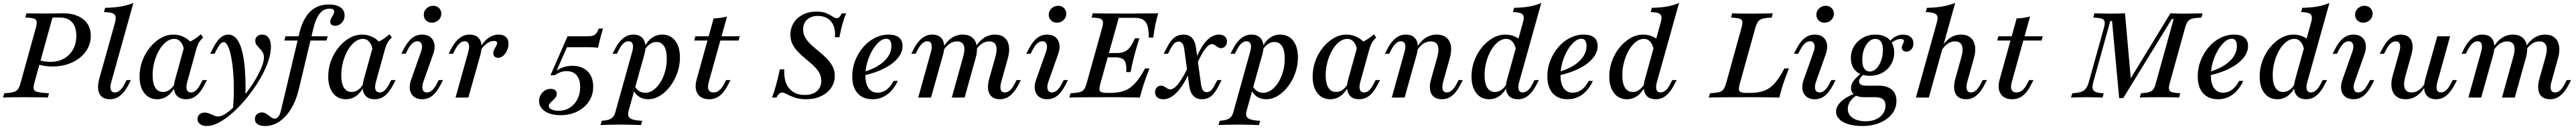

<svg xmlns="http://www.w3.org/2000/svg" viewBox="-34 -661 17509 874"><path d="M-13.7 0 -4.8 -29Q35.5 -31.5 56.5 -37.1Q77.4 -42.7 87.9 -56.9Q98.4 -71 105.6 -98.4L209.7 -472.6Q217.7 -501.6 215.3 -515.7Q212.9 -529.8 194.8 -535.5Q176.6 -541.1 137.9 -541.9L146 -571Q160.5 -570.2 178.6 -570.2Q196.8 -570.2 221 -569.8Q245.2 -569.4 275 -569.4Q304.8 -569.4 327.8 -569.8Q350.8 -570.2 366.9 -570.6Q383.1 -571 392.7 -571Q481.5 -571 532.3 -530.2Q583.1 -489.5 583.1 -417.7Q583.1 -358.9 548.8 -311.7Q514.5 -264.5 455.2 -237.5Q396 -210.5 321 -210.5Q292.7 -210.5 266.1 -214.9Q239.5 -219.4 219.4 -227.4L226.6 -256.5Q240.3 -250 262.1 -246Q283.9 -241.9 308.1 -241.9Q361.3 -241.9 400.8 -264.1Q440.3 -286.3 462.5 -326.2Q484.7 -366.1 484.7 -419.4Q484.7 -478.2 456 -510.1Q427.4 -541.9 375.8 -541.9H322.6L199.2 -98.4Q191.9 -71 195.6 -56.9Q199.2 -42.7 223 -37.5Q246.8 -32.3 299.2 -29L291.1 0Q264.5 -1.6 222.6 -2Q180.6 -2.4 126.6 -2.4Q82.3 -2.4 47.2 -2Q12.1 -1.6 -13.7 0Z M713.7 11.3Q678.2 11.3 658.1 -5.6Q637.9 -22.6 633.5 -53.2Q629 -83.9 639.5 -123.4L746.8 -504.8Q754.8 -533.1 751.6 -549.2Q748.4 -565.3 729.4 -571.8Q710.5 -578.2 672.6 -579L680.6 -608.1Q740.3 -608.9 787.1 -616.9Q833.9 -625 872.6 -641.1L722.6 -106.5Q712.9 -73.4 719 -54Q725 -34.7 746.8 -34.7Q764.5 -34.7 780.6 -48.4Q796.8 -62.1 811.3 -89.5L826.6 -118.5H855.6L837.9 -83.9Q822.6 -55.6 804.4 -34.3Q786.3 -12.9 764.1 -0.8Q741.9 11.3 713.7 11.3Z M1033.9 11.3Q979 11.3 946.8 -30.2Q914.5 -71.8 914.5 -142.7Q914.5 -198.4 933.5 -249.2Q952.4 -300 985.1 -339.9Q1017.7 -379.8 1058.9 -403.2Q1100 -426.6 1145.2 -426.6Q1183.9 -426.6 1217.7 -409.3Q1251.6 -391.9 1278.2 -358.9L1217.7 -316.9Q1212.1 -355.6 1194.4 -376.6Q1176.6 -397.6 1150 -397.6Q1121 -397.6 1094.8 -377Q1068.5 -356.5 1048 -321.4Q1027.4 -286.3 1015.3 -242.3Q1003.2 -198.4 1003.2 -150.8Q1003.2 -96 1021.4 -66.9Q1039.5 -37.9 1074.2 -37.9Q1098.4 -37.9 1119.4 -53.2Q1140.3 -68.5 1157.3 -99.2L1159.7 -80.6Q1137.9 -35.5 1106 -12.1Q1074.2 11.3 1033.9 11.3ZM1230.6 11.3Q1179 11.3 1158.9 -25Q1138.7 -61.3 1156.5 -123.4L1223.4 -364.5Q1253.2 -375 1280.6 -391.5Q1308.1 -408.1 1330.6 -429L1346.8 -406.5Q1333.9 -395.2 1325.8 -384.3Q1317.7 -373.4 1311.7 -360.1Q1305.6 -346.8 1300 -327.4L1238.7 -106.5Q1229 -72.6 1235.9 -53.6Q1242.7 -34.7 1264.5 -34.7Q1277.4 -34.7 1289.1 -41.9Q1300.8 -49.2 1310.1 -61.7Q1319.4 -74.2 1327.4 -89.5L1342.7 -118.5H1372.6L1351.6 -79Q1337.9 -53.2 1320.6 -32.7Q1303.2 -12.1 1281 -0.4Q1258.9 11.3 1230.6 11.3Z M1371 192.7Q1343.5 192.7 1325.8 179.8Q1308.1 166.9 1308.1 146Q1308.1 125.8 1321.8 113.7Q1335.5 101.6 1357.3 101.6Q1370.2 101.6 1381.9 105.6Q1393.5 109.7 1404.4 114.9Q1415.3 120.2 1426.2 124.2Q1437.1 128.2 1448.4 128.2Q1471.8 128.2 1503.2 106.9Q1534.7 85.5 1569.8 49.6Q1604.8 13.7 1638.7 -29.8Q1672.6 -73.4 1699.6 -118.5Q1726.6 -163.7 1743.1 -203.6Q1759.7 -243.5 1759.7 -271.8Q1759.7 -292.7 1750.8 -307.3Q1741.9 -321.8 1730.2 -333.5Q1718.5 -345.2 1709.7 -356.9Q1700.8 -368.5 1700.8 -384.7Q1700.8 -402.4 1713.3 -414.5Q1725.8 -426.6 1747.6 -426.6Q1775.8 -426.6 1791.5 -404.8Q1807.3 -383.1 1807.3 -344.4Q1807.3 -297.6 1786.7 -239.5Q1766.1 -181.5 1730.2 -121.4Q1694.4 -61.3 1649.2 -5.2Q1604 50.8 1555.2 95.6Q1506.5 140.3 1458.9 166.5Q1411.3 192.7 1371 192.7ZM1547.6 91.1Q1554.8 23.4 1555.2 -44Q1555.6 -111.3 1550.8 -171.4Q1546 -231.5 1536.7 -277.4Q1527.4 -323.4 1514.5 -349.6Q1501.6 -375.8 1486.3 -375.8Q1475.8 -375.8 1464.5 -364.1Q1453.2 -352.4 1438.7 -325.8L1424.2 -296.8H1394.4L1418.5 -343.5Q1441.1 -386.3 1465.3 -406.5Q1489.5 -426.6 1517.7 -426.6Q1559.7 -426.6 1586.3 -380.2Q1612.9 -333.9 1625.4 -239.1Q1637.9 -144.4 1633.9 0.8Q1621.8 15.3 1608.9 29.8Q1596 44.4 1581 59.7Q1566.1 75 1547.6 91.1Z M1767.7 192.7Q1734.7 192.7 1716.5 180.2Q1698.4 167.7 1698.4 146Q1698.4 125.8 1711.7 113.3Q1725 100.8 1745.2 100.8Q1759.7 100.8 1771.4 107.3Q1783.1 113.7 1793.1 121.8Q1803.2 129.8 1812.9 136.3Q1822.6 142.7 1833.1 142.7Q1847.6 142.7 1858.5 128.6Q1869.4 114.5 1876.6 83.1L2000 -434.7Q2023.4 -532.3 2073 -581.5Q2122.6 -630.6 2200.8 -630.6Q2251.6 -630.6 2279.8 -611.3Q2308.1 -591.9 2308.1 -556.5Q2308.1 -527.4 2289.1 -506.9Q2270.2 -486.3 2242.7 -486.3Q2228.2 -486.3 2219.4 -493.5Q2210.5 -500.8 2210.5 -512.9Q2210.5 -525.8 2217.3 -537.5Q2224.2 -549.2 2230.6 -560.5Q2237.1 -571.8 2237.1 -582.3Q2237.1 -602.4 2205.6 -602.4Q2165.3 -602.4 2138.3 -568.1Q2111.3 -533.9 2095.2 -466.1L1997.6 -59.7Q1979.8 16.9 1945.6 73.8Q1911.3 130.6 1866.1 161.7Q1821 192.7 1767.7 192.7ZM1898.4 -386.3 1906.5 -415.3H2192.7L2184.7 -386.3Z M2316.1 11.3Q2261.3 11.3 2229 -30.2Q2196.8 -71.8 2196.8 -142.7Q2196.8 -198.4 2215.7 -249.2Q2234.7 -300 2267.3 -339.9Q2300 -379.8 2341.1 -403.2Q2382.3 -426.6 2427.4 -426.6Q2466.1 -426.6 2500 -409.3Q2533.9 -391.9 2560.5 -358.9L2500 -316.9Q2494.4 -355.6 2476.6 -376.6Q2458.9 -397.6 2432.3 -397.6Q2403.2 -397.6 2377 -377Q2350.8 -356.5 2330.2 -321.4Q2309.7 -286.3 2297.6 -242.3Q2285.5 -198.4 2285.5 -150.8Q2285.5 -96 2303.6 -66.9Q2321.8 -37.9 2356.5 -37.9Q2380.6 -37.9 2401.6 -53.2Q2422.6 -68.5 2439.5 -99.2L2441.9 -80.6Q2420.2 -35.5 2388.3 -12.1Q2356.5 11.3 2316.1 11.3ZM2512.9 11.3Q2461.3 11.3 2441.1 -25Q2421 -61.3 2438.7 -123.4L2505.6 -364.5Q2535.5 -375 2562.9 -391.5Q2590.3 -408.1 2612.9 -429L2629 -406.5Q2616.1 -395.2 2608.1 -384.3Q2600 -373.4 2594 -360.1Q2587.9 -346.8 2582.3 -327.4L2521 -106.5Q2511.3 -72.6 2518.1 -53.6Q2525 -34.7 2546.8 -34.7Q2559.7 -34.7 2571.4 -41.9Q2583.1 -49.2 2592.3 -61.7Q2601.6 -74.2 2609.7 -89.5L2625 -118.5H2654.8L2633.9 -79Q2620.2 -53.2 2602.8 -32.7Q2585.5 -12.1 2563.3 -0.4Q2541.1 11.3 2512.9 11.3Z M2835.5 11.3Q2800 11.3 2778.2 -6.5Q2756.5 -24.2 2751.6 -54.8Q2746.8 -85.5 2761.3 -124.2L2826.6 -308.1Q2838.7 -340.3 2831.9 -360.9Q2825 -381.5 2802.4 -381.5Q2784.7 -381.5 2768.5 -367.3Q2752.4 -353.2 2737.9 -325.8L2722.6 -296.8H2693.5L2711.3 -331.5Q2737.9 -381.5 2767.7 -404Q2797.6 -426.6 2835.5 -426.6Q2871 -426.6 2892.3 -408.9Q2913.7 -391.1 2918.5 -360.5Q2923.4 -329.8 2908.9 -291.1L2843.5 -107.3Q2832.3 -75 2838.7 -54.8Q2845.2 -34.7 2867.7 -34.7Q2903.2 -34.7 2932.3 -89.5L2947.6 -118.5H2976.6L2958.9 -83.9Q2932.3 -33.9 2902.8 -11.3Q2873.4 11.3 2835.5 11.3ZM2901.6 -507.3Q2877.4 -507.3 2861.7 -522.6Q2846 -537.9 2846 -561.3Q2846 -586.3 2864.9 -604Q2883.9 -621.8 2909.7 -621.8Q2933.9 -621.8 2949.6 -606.5Q2965.3 -591.1 2965.3 -567.7Q2965.3 -542.7 2946.4 -525Q2927.4 -507.3 2901.6 -507.3Z M3062.1 0 3148.4 -308.9Q3158.1 -342.7 3151.6 -362.1Q3145.2 -381.5 3123.4 -381.5Q3106.5 -381.5 3090.3 -367.3Q3074.2 -353.2 3059.7 -325.8L3044.4 -296.8H3015.3L3033.1 -331.5Q3048.4 -360.5 3066.5 -381.5Q3084.7 -402.4 3106.9 -414.5Q3129 -426.6 3157.3 -426.6Q3192.7 -426.6 3212.9 -409.7Q3233.1 -392.7 3237.5 -362.1Q3241.9 -331.5 3231.5 -291.9L3149.2 0ZM3350.8 -269.4Q3336.3 -269.4 3327.4 -277.8Q3318.5 -286.3 3318.5 -300.8Q3318.5 -313.7 3325.4 -326.2Q3332.3 -338.7 3338.3 -349.6Q3344.4 -360.5 3344.4 -370.2Q3344.4 -383.9 3322.6 -383.9Q3300 -383.9 3274.2 -365.7Q3248.4 -347.6 3230.6 -316.1L3229 -337.1Q3252.4 -380.6 3285.5 -403.6Q3318.5 -426.6 3355.6 -426.6Q3387.1 -426.6 3404.4 -410.5Q3421.8 -394.4 3421.8 -364.5Q3421.8 -340.3 3411.7 -318.1Q3401.6 -296 3385.5 -282.7Q3369.4 -269.4 3350.8 -269.4Z M3775 119.4Q3732.3 119.4 3699.6 107.7Q3666.9 96 3648.4 74.2Q3629.8 52.4 3629.8 24.2Q3629.8 -10.5 3653.2 -34.7Q3676.6 -58.9 3709.7 -58.9Q3728.2 -58.9 3739.1 -50Q3750 -41.1 3750 -25Q3750 -11.3 3741.5 -0.4Q3733.1 10.5 3722.6 19.8Q3712.1 29 3704 37.9Q3696 46.8 3696 57.3Q3696 71 3714.5 80.2Q3733.1 89.5 3762.1 89.5Q3805.6 89.5 3838.7 68.5Q3871.8 47.6 3890.3 11.3Q3908.9 -25 3908.9 -71.8Q3908.9 -123.4 3885.1 -151.2Q3861.3 -179 3816.9 -179Q3796 -179 3777.4 -172.6Q3758.9 -166.1 3736.3 -151.6H3707.3L3823.4 -415.3H3959.7Q3982.3 -415.3 3996 -419.8Q4009.7 -424.2 4018.5 -435.5Q4027.4 -446.8 4035.5 -467.7H4063.7Q4054 -432.3 4047.6 -408.9Q4041.1 -385.5 4037.5 -369Q4033.9 -352.4 4030.6 -337.1Q4026.6 -338.7 4007.7 -339.9Q3988.7 -341.1 3961.3 -341.1H3819.4L3749.2 -183.1Q3771 -198.4 3799.2 -206.9Q3827.4 -215.3 3855.6 -215.3Q3920.2 -215.3 3958.9 -178.2Q3997.6 -141.1 3997.6 -72.6Q3997.6 -17.7 3968.5 25.8Q3939.5 69.4 3889.5 94.4Q3839.5 119.4 3775 119.4Z M4047.6 186.3 4055.6 157.3Q4084.7 155.6 4103.2 149.6Q4121.8 143.5 4132.7 130.6Q4143.5 117.7 4149.2 95.2L4262.1 -308.9Q4272.6 -344.4 4265.7 -362.9Q4258.9 -381.5 4237.1 -381.5Q4220.2 -381.5 4204 -367.7Q4187.9 -354 4173.4 -325.8L4158.1 -296.8H4129L4146.8 -331.5Q4162.1 -360.5 4180.2 -381.5Q4198.4 -402.4 4220.6 -414.5Q4242.7 -426.6 4271 -426.6Q4321.8 -426.6 4341.9 -390.3Q4362.1 -354 4345.2 -291.9L4237.9 91.1Q4231.5 114.5 4238.3 128.2Q4245.2 141.9 4267.7 148.8Q4290.3 155.6 4330.6 157.3L4322.6 186.3Q4308.1 185.5 4284.7 185.1Q4261.3 184.7 4234.3 183.9Q4207.3 183.1 4180.6 183.1Q4140.3 183.1 4104 184.3Q4067.7 185.5 4047.6 186.3ZM4371 11.3Q4334.7 11.3 4308.1 -6.5Q4281.5 -24.2 4271 -53.2L4279.8 -77.4Q4291.1 -55.6 4309.7 -44Q4328.2 -32.3 4350.8 -32.3Q4380.6 -32.3 4406.9 -51.2Q4433.1 -70.2 4453.6 -102.4Q4474.2 -134.7 4485.9 -176.6Q4497.6 -218.5 4497.6 -264.5Q4497.6 -319.4 4479.4 -348Q4461.3 -376.6 4426.6 -376.6Q4402.4 -376.6 4381 -360.9Q4359.7 -345.2 4343.5 -316.1L4341.9 -334.7Q4362.9 -379.8 4394.8 -403.2Q4426.6 -426.6 4466.9 -426.6Q4522.6 -426.6 4554.8 -385.1Q4587.1 -343.5 4587.1 -271.8Q4587.1 -216.9 4569 -166.5Q4550.8 -116.1 4520.2 -75.8Q4489.5 -35.5 4450.8 -12.1Q4412.1 11.3 4371 11.3Z M4786.3 11.3Q4730.6 11.3 4707.3 -25.8Q4683.9 -62.9 4700.8 -123.4L4816.1 -536.3Q4840.3 -537.1 4863.3 -540.3Q4886.3 -543.5 4907.3 -549.2L4783.1 -105.6Q4773.4 -70.2 4781.9 -52.4Q4790.3 -34.7 4815.3 -34.7Q4836.3 -34.7 4853.6 -48.4Q4871 -62.1 4886.3 -90.3L4900.8 -118.5H4930.6L4906.5 -72.6Q4893.5 -49.2 4876.6 -30.2Q4859.7 -11.3 4837.5 0Q4815.3 11.3 4786.3 11.3ZM4683.9 -386.3 4691.9 -415.3H4993.5L4985.5 -386.3Z M5445.2 11.3Q5399.2 11.3 5367.3 0Q5335.5 -11.3 5314.5 -22.6Q5293.5 -33.9 5280.6 -33.9Q5270.2 -33.9 5261.7 -26.2Q5253.2 -18.5 5242.7 0H5212.9Q5227.4 -37.9 5239.9 -82.7Q5252.4 -127.4 5266.1 -191.1H5296.8Q5291.1 -109.7 5328.2 -63.7Q5365.3 -17.7 5436.3 -17.7Q5487.9 -17.7 5517.7 -43.5Q5547.6 -69.4 5547.6 -113.7Q5547.6 -145.2 5532.3 -170.6Q5516.9 -196 5493.1 -217.7Q5469.4 -239.5 5442.7 -261.3Q5416.1 -283.1 5392.3 -306.9Q5368.5 -330.6 5353.2 -359.7Q5337.9 -388.7 5337.9 -425.8Q5337.9 -471 5360.5 -506.5Q5383.1 -541.9 5423 -562.1Q5462.9 -582.3 5514.5 -582.3Q5556.5 -582.3 5582.3 -571.4Q5608.1 -560.5 5624.2 -549.2Q5640.3 -537.9 5654 -537.9Q5662.9 -537.9 5670.6 -545.6Q5678.2 -553.2 5687.1 -571H5716.9Q5703.2 -539.5 5691.5 -498.4Q5679.8 -457.3 5671 -408.9H5640.3Q5644.4 -453.2 5631.5 -485.9Q5618.5 -518.5 5591.1 -535.9Q5563.7 -553.2 5524.2 -553.2Q5479 -553.2 5451.6 -528.2Q5424.2 -503.2 5424.2 -461.3Q5424.2 -430.6 5439.5 -405.2Q5454.8 -379.8 5479.4 -357.3Q5504 -334.7 5531.9 -312.5Q5559.7 -290.3 5583.9 -265.7Q5608.1 -241.1 5623.8 -212.1Q5639.5 -183.1 5639.5 -146.8Q5639.5 -101.6 5614.5 -65.7Q5589.5 -29.8 5545.6 -9.3Q5501.6 11.3 5445.2 11.3Z M5896 11.3Q5830.6 11.3 5794.4 -29.4Q5758.1 -70.2 5758.1 -143.5Q5758.1 -200 5778.2 -250.8Q5798.4 -301.6 5832.7 -341.5Q5866.9 -381.5 5911.7 -404Q5956.5 -426.6 6005.6 -426.6Q6051.6 -426.6 6075.8 -406.9Q6100 -387.1 6100 -349.2Q6100 -306.5 6067.7 -267.3Q6035.5 -228.2 5976.6 -198Q5917.7 -167.7 5837.1 -150L5837.9 -174.2Q5897.6 -191.9 5939.1 -218.5Q5980.6 -245.2 6002.4 -278.6Q6024.2 -312.1 6024.2 -350Q6024.2 -374.2 6015.3 -386.3Q6006.5 -398.4 5989.5 -398.4Q5964.5 -398.4 5939.5 -376.2Q5914.5 -354 5893.5 -317.7Q5872.6 -281.5 5860.1 -237.9Q5847.6 -194.4 5847.6 -150.8Q5847.6 -93.5 5869.4 -63.3Q5891.1 -33.1 5930.6 -33.1Q5963.7 -33.1 5990.7 -52.8Q6017.7 -72.6 6039.5 -112.9H6067.7Q6038.7 -51.6 5995.2 -20.2Q5951.6 11.3 5896 11.3Z M6762.1 11.3Q6726.6 11.3 6706.5 -5.6Q6686.3 -22.6 6681.9 -53.6Q6677.4 -84.7 6687.9 -123.4L6730.6 -274.2Q6745.2 -326.6 6734.7 -353.6Q6724.2 -380.6 6688.7 -380.6Q6661.3 -380.6 6637.1 -363.7Q6612.9 -346.8 6592.7 -312.9L6589.5 -331.5Q6616.1 -379 6651.2 -402.8Q6686.3 -426.6 6728.2 -426.6Q6767.7 -426.6 6791.9 -406.9Q6816.1 -387.1 6822.6 -351.2Q6829 -315.3 6816.1 -267.7L6771 -106.5Q6761.3 -72.6 6767.3 -53.6Q6773.4 -34.7 6795.2 -34.7Q6813.7 -34.7 6829.4 -48.4Q6845.2 -62.1 6859.7 -89.5L6875 -118.5H6904L6886.3 -83.9Q6871 -55.6 6852.8 -34.3Q6834.7 -12.9 6812.5 -0.8Q6790.3 11.3 6762.1 11.3ZM6206.5 0 6292.7 -308.9Q6302.4 -341.9 6296.4 -361.7Q6290.3 -381.5 6268.5 -381.5Q6250.8 -381.5 6234.7 -367.3Q6218.5 -353.2 6204 -325.8L6188.7 -296.8H6159.7L6177.4 -331.5Q6192.7 -360.5 6210.9 -381.5Q6229 -402.4 6251.2 -414.5Q6273.4 -426.6 6301.6 -426.6Q6337.1 -426.6 6357.3 -409.7Q6377.4 -392.7 6381.9 -362.1Q6386.3 -331.5 6375.8 -291.9L6293.5 0ZM6434.7 0 6511.3 -274.2Q6526.6 -327.4 6515.7 -354Q6504.8 -380.6 6470.2 -380.6Q6442.7 -380.6 6418.1 -363.7Q6393.5 -346.8 6373.4 -312.9L6371 -331.5Q6397.6 -379 6432.3 -402.8Q6466.9 -426.6 6508.9 -426.6Q6549.2 -426.6 6573.4 -406.9Q6597.6 -387.1 6604 -351.6Q6610.5 -316.1 6596.8 -267.7L6521.8 0Z M7083.1 11.3Q7047.6 11.3 7025.8 -6.5Q7004 -24.2 6999.2 -54.8Q6994.4 -85.5 7008.9 -124.2L7074.2 -308.1Q7086.3 -340.3 7079.4 -360.9Q7072.6 -381.5 7050 -381.5Q7032.3 -381.5 7016.1 -367.3Q7000 -353.2 6985.5 -325.8L6970.2 -296.8H6941.1L6958.9 -331.5Q6985.5 -381.5 7015.3 -404Q7045.2 -426.6 7083.1 -426.6Q7118.5 -426.6 7139.9 -408.9Q7161.3 -391.1 7166.1 -360.5Q7171 -329.8 7156.5 -291.1L7091.1 -107.3Q7079.8 -75 7086.3 -54.8Q7092.7 -34.7 7115.3 -34.7Q7150.8 -34.7 7179.8 -89.5L7195.2 -118.5H7224.2L7206.5 -83.9Q7179.8 -33.9 7150.4 -11.3Q7121 11.3 7083.1 11.3ZM7149.2 -507.3Q7125 -507.3 7109.3 -522.6Q7093.5 -537.9 7093.5 -561.3Q7093.5 -586.3 7112.5 -604Q7131.5 -621.8 7157.3 -621.8Q7181.5 -621.8 7197.2 -606.5Q7212.9 -591.1 7212.9 -567.7Q7212.9 -542.7 7194 -525Q7175 -507.3 7149.2 -507.3Z M7233.1 0 7241.9 -29Q7282.3 -31.5 7303.2 -36.7Q7324.2 -41.9 7334.3 -56.5Q7344.4 -71 7351.6 -98.4L7456.5 -472.6Q7464.5 -501.6 7461.7 -515.7Q7458.9 -529.8 7441.1 -535.5Q7423.4 -541.1 7384.7 -541.9L7392.7 -571Q7423.4 -570.2 7472.2 -569.8Q7521 -569.4 7588.7 -569.4Q7625 -569.4 7657.7 -569.4Q7690.3 -569.4 7721 -569.8Q7751.6 -570.2 7780.6 -570.2Q7809.7 -570.2 7837.9 -571Q7825.8 -531.5 7817.7 -491.5Q7809.7 -451.6 7804 -406.5H7773.4Q7773.4 -457.3 7764.5 -486.3Q7755.6 -515.3 7734.7 -527.8Q7713.7 -540.3 7675.8 -540.3H7569.4L7445.2 -96.8Q7433.1 -54.8 7442.3 -43.1Q7451.6 -31.5 7494.4 -31.5H7512.9Q7569.4 -31.5 7609.3 -46.8Q7649.2 -62.1 7681.9 -98.4Q7714.5 -134.7 7748.4 -197.6H7778.2Q7754.8 -137.9 7739.1 -90.7Q7723.4 -43.5 7712.9 0Q7683.9 -0.8 7657.3 -1.2Q7630.6 -1.6 7605.2 -2Q7579.8 -2.4 7553.6 -2.4Q7527.4 -2.4 7499.2 -2.4Q7410.5 -2.4 7344 -2Q7277.4 -1.6 7233.1 0ZM7467.7 -272.6 7476.6 -301.6H7639.5L7631.5 -272.6ZM7620.2 -172.6Q7624.2 -229 7608.1 -250.8Q7591.9 -272.6 7546.8 -272.6L7554.8 -301.6Q7586.3 -301.6 7607.7 -310.5Q7629 -319.4 7646 -341.5Q7662.9 -363.7 7679 -401.6H7709.7Q7705.6 -389.5 7700 -371Q7694.4 -352.4 7687.9 -330.6Q7681.5 -308.9 7675.8 -287.1Q7672.6 -274.2 7669.4 -261.3Q7666.1 -248.4 7662.9 -235.1Q7659.7 -221.8 7656.9 -206.5Q7654 -191.1 7650 -172.6Z M8136.3 11.3Q8098.4 11.3 8076.6 -11.3Q8054.8 -33.9 8048.4 -79L8014.5 -329Q8010.5 -355.6 8001.2 -367.3Q7991.9 -379 7975.8 -379Q7959.7 -379 7947.6 -367.7Q7935.5 -356.5 7920.2 -328.2L7904 -296.8H7874.2L7899.2 -343.5Q7921.8 -387.9 7948 -407.3Q7974.2 -426.6 8008.1 -426.6Q8045.2 -426.6 8066.5 -404.8Q8087.9 -383.1 8094.4 -336.3L8129 -86.3Q8133.1 -60.5 8142.3 -48.4Q8151.6 -36.3 8168.5 -36.3Q8183.1 -36.3 8195.6 -47.6Q8208.1 -58.9 8222.6 -87.1L8239.5 -118.5H8268.5L8244.4 -71.8Q8221 -27.4 8195.6 -8.1Q8170.2 11.3 8136.3 11.3ZM7871.8 11.3Q7846 11.3 7831 -1.6Q7816.1 -14.5 7816.1 -36.3Q7816.1 -55.6 7827.8 -68.1Q7839.5 -80.6 7857.3 -80.6Q7866.9 -80.6 7875 -76.6Q7883.1 -72.6 7889.9 -67.7Q7896.8 -62.9 7904 -59.3Q7911.3 -55.6 7919.4 -55.6Q7936.3 -55.6 7955.2 -73Q7974.2 -90.3 7996 -124.6Q8017.7 -158.9 8042.7 -209.7L8054 -183.1Q8027.4 -119.4 7997.6 -76.2Q7967.7 -33.1 7936.3 -10.9Q7904.8 11.3 7871.8 11.3ZM8097.6 -220.2 8084.7 -241.9Q8121.8 -335.5 8162.5 -381Q8203.2 -426.6 8250.8 -426.6Q8275.8 -426.6 8290.3 -414.1Q8304.8 -401.6 8304.8 -379.8Q8304.8 -360.5 8293.1 -347.6Q8281.5 -334.7 8263.7 -334.7Q8254 -334.7 8246.4 -339.1Q8238.7 -343.5 8231.9 -348.4Q8225 -353.2 8218.1 -357.7Q8211.3 -362.1 8203.2 -362.1Q8180.6 -362.1 8154.4 -326.2Q8128.2 -290.3 8097.6 -220.2Z M8247.6 186.3 8255.6 157.3Q8284.7 155.6 8303.2 149.6Q8321.8 143.5 8332.7 130.6Q8343.5 117.7 8349.2 95.2L8462.1 -308.9Q8472.6 -344.4 8465.7 -362.9Q8458.9 -381.5 8437.1 -381.5Q8420.2 -381.5 8404 -367.7Q8387.9 -354 8373.4 -325.8L8358.1 -296.8H8329L8346.8 -331.5Q8362.1 -360.5 8380.2 -381.5Q8398.4 -402.4 8420.6 -414.5Q8442.7 -426.6 8471 -426.6Q8521.8 -426.6 8541.9 -390.3Q8562.1 -354 8545.2 -291.9L8437.9 91.1Q8431.5 114.5 8438.3 128.2Q8445.2 141.9 8467.7 148.8Q8490.3 155.6 8530.6 157.3L8522.6 186.3Q8508.1 185.5 8484.7 185.1Q8461.3 184.7 8434.3 183.9Q8407.3 183.1 8380.6 183.1Q8340.3 183.1 8304 184.3Q8267.7 185.5 8247.6 186.3ZM8571 11.3Q8534.7 11.3 8508.1 -6.5Q8481.5 -24.2 8471 -53.2L8479.8 -77.4Q8491.1 -55.6 8509.7 -44Q8528.2 -32.3 8550.8 -32.3Q8580.6 -32.3 8606.9 -51.2Q8633.1 -70.2 8653.6 -102.4Q8674.2 -134.7 8685.9 -176.6Q8697.6 -218.5 8697.6 -264.5Q8697.6 -319.4 8679.4 -348Q8661.3 -376.6 8626.6 -376.6Q8602.4 -376.6 8581 -360.9Q8559.7 -345.2 8543.5 -316.1L8541.9 -334.7Q8562.9 -379.8 8594.8 -403.2Q8626.6 -426.6 8666.9 -426.6Q8722.6 -426.6 8754.8 -385.1Q8787.1 -343.5 8787.1 -271.8Q8787.1 -216.9 8769 -166.5Q8750.8 -116.1 8720.2 -75.8Q8689.5 -35.5 8650.8 -12.1Q8612.1 11.3 8571 11.3Z M9006.5 11.3Q8951.6 11.3 8919.4 -30.2Q8887.1 -71.8 8887.1 -142.7Q8887.1 -198.4 8906 -249.2Q8925 -300 8957.7 -339.9Q8990.3 -379.8 9031.5 -403.2Q9072.6 -426.6 9117.7 -426.6Q9156.5 -426.6 9190.3 -409.3Q9224.2 -391.9 9250.8 -358.9L9190.3 -316.9Q9184.7 -355.6 9166.9 -376.6Q9149.2 -397.6 9122.6 -397.6Q9093.5 -397.6 9067.3 -377Q9041.1 -356.5 9020.6 -321.4Q9000 -286.3 8987.9 -242.3Q8975.8 -198.4 8975.8 -150.8Q8975.8 -96 8994 -66.9Q9012.1 -37.9 9046.8 -37.9Q9071 -37.9 9091.9 -53.2Q9112.9 -68.5 9129.8 -99.2L9132.3 -80.6Q9110.5 -35.5 9078.6 -12.1Q9046.8 11.3 9006.5 11.3ZM9203.2 11.3Q9151.6 11.3 9131.5 -25Q9111.3 -61.3 9129 -123.4L9196 -364.5Q9225.8 -375 9253.2 -391.5Q9280.6 -408.1 9303.2 -429L9319.4 -406.5Q9306.5 -395.2 9298.4 -384.3Q9290.3 -373.4 9284.3 -360.1Q9278.2 -346.8 9272.6 -327.4L9211.3 -106.5Q9201.6 -72.6 9208.5 -53.6Q9215.3 -34.7 9237.1 -34.7Q9250 -34.7 9261.7 -41.9Q9273.4 -49.2 9282.7 -61.7Q9291.9 -74.2 9300 -89.5L9315.3 -118.5H9345.2L9324.2 -79Q9310.5 -53.2 9293.1 -32.7Q9275.8 -12.1 9253.6 -0.4Q9231.5 11.3 9203.2 11.3Z M9766.1 11.3Q9730.6 11.3 9710.1 -5.6Q9689.5 -22.6 9685.1 -53.2Q9680.6 -83.9 9691.9 -123.4L9733.9 -273.4Q9748.4 -325.8 9737.1 -353.2Q9725.8 -380.6 9689.5 -380.6Q9662.1 -380.6 9637.5 -363.7Q9612.9 -346.8 9592.7 -312.9L9589.5 -330.6Q9616.9 -379 9652.4 -402.8Q9687.9 -426.6 9730.6 -426.6Q9791.1 -426.6 9815.3 -383.5Q9839.5 -340.3 9819.4 -267.7L9774.2 -106.5Q9765.3 -72.6 9771.4 -53.6Q9777.4 -34.7 9799.2 -34.7Q9816.9 -34.7 9833.1 -48.8Q9849.2 -62.9 9863.7 -89.5L9879 -118.5H9908.1L9889.5 -83.9Q9875 -55.6 9856.9 -34.3Q9838.7 -12.9 9816.5 -0.8Q9794.4 11.3 9766.1 11.3ZM9425 0 9511.3 -308.9Q9521 -341.9 9514.9 -361.7Q9508.9 -381.5 9486.3 -381.5Q9469.4 -381.5 9453.2 -367.3Q9437.1 -353.2 9422.6 -325.8L9407.3 -296.8H9378.2L9396 -331.5Q9411.3 -360.5 9429.4 -381.5Q9447.6 -402.4 9469.8 -414.5Q9491.9 -426.6 9520.2 -426.6Q9555.6 -426.6 9575.8 -409.7Q9596 -392.7 9600.4 -362.1Q9604.8 -331.5 9594.4 -291.9L9512.1 0Z M10283.1 11.3Q10247.6 11.3 10227 -5.6Q10206.5 -22.6 10202 -53.6Q10197.6 -84.7 10208.9 -123.4L10315.3 -504.8Q10324.2 -533.1 10321 -549.2Q10317.7 -565.3 10300.8 -571.8Q10283.9 -578.2 10248.4 -579L10256.5 -608.1Q10314.5 -608.9 10359.7 -616.9Q10404.8 -625 10441.1 -641.1L10291.1 -106.5Q10281.5 -73.4 10287.5 -54Q10293.5 -34.7 10315.3 -34.7Q10333.1 -34.7 10349.6 -48.4Q10366.1 -62.1 10379.8 -89.5L10395.2 -118.5H10425L10406.5 -83.9Q10391.9 -55.6 10373.8 -34.3Q10355.6 -12.9 10333.5 -0.8Q10311.3 11.3 10283.1 11.3ZM10087.1 11.3Q10031.5 11.3 9999.2 -30.2Q9966.9 -71.8 9966.9 -142.7Q9966.9 -198.4 9985.9 -249.2Q10004.8 -300 10037.5 -339.9Q10070.2 -379.8 10111.3 -403.2Q10152.4 -426.6 10197.6 -426.6Q10236.3 -426.6 10270.2 -409.3Q10304 -391.9 10330.6 -358.9L10270.2 -316.9Q10264.5 -355.6 10246.8 -376.6Q10229 -397.6 10202.4 -397.6Q10173.4 -397.6 10147.2 -377Q10121 -356.5 10100.4 -321.4Q10079.8 -286.3 10067.7 -242.3Q10055.6 -198.4 10055.6 -150.8Q10055.6 -96 10073.8 -66.9Q10091.9 -37.9 10126.6 -37.9Q10150.8 -37.9 10171.8 -53.2Q10192.7 -68.5 10209.7 -99.2L10212.1 -80.6Q10190.3 -35.5 10158.9 -12.1Q10127.4 11.3 10087.1 11.3Z M10620.2 11.3Q10554.8 11.3 10518.5 -29.4Q10482.3 -70.2 10482.3 -143.5Q10482.3 -200 10502.4 -250.8Q10522.6 -301.6 10556.9 -341.5Q10591.1 -381.5 10635.9 -404Q10680.6 -426.6 10729.8 -426.6Q10775.8 -426.6 10800 -406.9Q10824.2 -387.1 10824.2 -349.2Q10824.2 -306.5 10791.9 -267.3Q10759.7 -228.2 10700.8 -198Q10641.9 -167.7 10561.3 -150L10562.1 -174.2Q10621.8 -191.9 10663.3 -218.5Q10704.8 -245.2 10726.6 -278.6Q10748.4 -312.1 10748.4 -350Q10748.4 -374.2 10739.5 -386.3Q10730.6 -398.4 10713.7 -398.4Q10688.7 -398.4 10663.7 -376.2Q10638.7 -354 10617.7 -317.7Q10596.8 -281.5 10584.3 -237.9Q10571.8 -194.4 10571.8 -150.8Q10571.8 -93.5 10593.5 -63.3Q10615.3 -33.1 10654.8 -33.1Q10687.9 -33.1 10714.9 -52.8Q10741.9 -72.6 10763.7 -112.9H10791.9Q10762.9 -51.6 10719.4 -20.2Q10675.8 11.3 10620.2 11.3Z M11219.4 11.3Q11183.9 11.3 11163.3 -5.6Q11142.7 -22.6 11138.3 -53.6Q11133.9 -84.7 11145.2 -123.4L11251.6 -504.8Q11260.5 -533.1 11257.3 -549.2Q11254 -565.3 11237.1 -571.8Q11220.2 -578.2 11184.7 -579L11192.7 -608.1Q11250.8 -608.9 11296 -616.9Q11341.1 -625 11377.4 -641.1L11227.4 -106.5Q11217.7 -73.4 11223.8 -54Q11229.8 -34.7 11251.6 -34.7Q11269.4 -34.7 11285.9 -48.4Q11302.4 -62.1 11316.1 -89.5L11331.5 -118.5H11361.3L11342.7 -83.9Q11328.2 -55.6 11310.1 -34.3Q11291.9 -12.9 11269.8 -0.8Q11247.6 11.3 11219.4 11.3ZM11023.4 11.3Q10967.7 11.3 10935.5 -30.2Q10903.2 -71.8 10903.2 -142.7Q10903.2 -198.4 10922.2 -249.2Q10941.1 -300 10973.8 -339.9Q11006.5 -379.8 11047.6 -403.2Q11088.7 -426.6 11133.9 -426.6Q11172.6 -426.6 11206.5 -409.3Q11240.3 -391.9 11266.9 -358.9L11206.5 -316.9Q11200.8 -355.6 11183.1 -376.6Q11165.3 -397.6 11138.7 -397.6Q11109.7 -397.6 11083.5 -377Q11057.3 -356.5 11036.7 -321.4Q11016.1 -286.3 11004 -242.3Q10991.9 -198.4 10991.9 -150.8Q10991.9 -96 11010.1 -66.9Q11028.2 -37.9 11062.9 -37.9Q11087.1 -37.9 11108.1 -53.2Q11129 -68.5 11146 -99.2L11148.4 -80.6Q11126.6 -35.5 11095.2 -12.1Q11063.7 11.3 11023.4 11.3Z M11579 0 11587.9 -29Q11628.2 -31.5 11649.2 -36.7Q11670.2 -41.9 11679.8 -56.5Q11689.5 -71 11697.6 -98.4L11801.6 -472.6Q11809.7 -500.8 11807.7 -514.9Q11805.6 -529 11787.9 -534.7Q11770.2 -540.3 11730.6 -541.9L11738.7 -571Q11779.8 -568.5 11873.4 -568.5Q11917.7 -568.5 11954.4 -569.4Q11991.1 -570.2 12014.5 -571L12006.5 -541.9Q11968.5 -540.3 11947.6 -535.1Q11926.6 -529.8 11915.7 -516.1Q11904.8 -502.4 11896 -472.6L11791.1 -96.8Q11783.1 -69.4 11784.3 -55.2Q11785.5 -41.1 11798.8 -36.3Q11812.1 -31.5 11840.3 -31.5H11858.9Q11916.1 -31.5 11956 -46.4Q11996 -61.3 12028.2 -97.6Q12060.5 -133.9 12093.5 -197.6H12124.2Q12099.2 -135.5 12083.9 -88.3Q12068.5 -41.1 12058.9 0Q12016.9 -1.6 11969.4 -2Q11921.8 -2.4 11860.5 -2.4Q11767.7 -2.4 11696.8 -2Q11625.8 -1.6 11579 0Z M12300 11.3Q12264.5 11.3 12242.7 -6.5Q12221 -24.2 12216.1 -54.8Q12211.3 -85.5 12225.8 -124.2L12291.1 -308.1Q12303.2 -340.3 12296.4 -360.9Q12289.5 -381.5 12266.9 -381.5Q12249.2 -381.5 12233.1 -367.3Q12216.9 -353.2 12202.4 -325.8L12187.1 -296.8H12158.1L12175.8 -331.5Q12202.4 -381.5 12232.3 -404Q12262.1 -426.6 12300 -426.6Q12335.5 -426.6 12356.9 -408.9Q12378.2 -391.1 12383.1 -360.5Q12387.9 -329.8 12373.4 -291.1L12308.1 -107.3Q12296.8 -75 12303.2 -54.8Q12309.7 -34.7 12332.3 -34.7Q12367.7 -34.7 12396.8 -89.5L12412.1 -118.5H12441.1L12423.4 -83.9Q12396.8 -33.9 12367.3 -11.3Q12337.9 11.3 12300 11.3ZM12366.1 -507.3Q12341.9 -507.3 12326.2 -522.6Q12310.5 -537.9 12310.5 -561.3Q12310.5 -586.3 12329.4 -604Q12348.4 -621.8 12374.2 -621.8Q12398.4 -621.8 12414.1 -606.5Q12429.8 -591.1 12429.8 -567.7Q12429.8 -542.7 12410.9 -525Q12391.9 -507.3 12366.1 -507.3Z M12621.8 192.7Q12568.5 192.7 12528.6 180.6Q12488.7 168.5 12466.5 146.4Q12444.4 124.2 12444.4 96Q12444.4 60.5 12477.4 28.2Q12510.5 -4 12572.6 -27.4L12587.1 -16.1Q12557.3 0.8 12540.7 25.4Q12524.2 50 12524.2 76.6Q12524.2 115.3 12557.3 137.9Q12590.3 160.5 12646 160.5Q12685.5 160.5 12715.7 147.2Q12746 133.9 12763.3 109.3Q12780.6 84.7 12780.6 54Q12780.6 25.8 12763.3 11.7Q12746 -2.4 12709.7 -2.4H12634.7Q12594.4 -2.4 12570.2 -19Q12546 -35.5 12546 -65.3Q12546 -89.5 12564.5 -114.5Q12583.1 -139.5 12621 -168.5L12633.9 -159.7Q12616.1 -143.5 12608.5 -131.9Q12600.8 -120.2 12600.8 -109.7Q12600.8 -95.2 12612.9 -87.9Q12625 -80.6 12650 -80.6H12733.9Q12791.9 -80.6 12823.4 -53.6Q12854.8 -26.6 12854.8 22.6Q12854.8 71.8 12825 110.1Q12795.2 148.4 12742.3 170.6Q12689.5 192.7 12621.8 192.7ZM12673.4 -147.6Q12613.7 -147.6 12579.4 -179.4Q12545.2 -211.3 12545.2 -267.7Q12545.2 -312.9 12567.3 -348.8Q12589.5 -384.7 12627.4 -405.6Q12665.3 -426.6 12712.9 -426.6Q12771.8 -426.6 12805.6 -394Q12839.5 -361.3 12839.5 -304.8Q12839.5 -259.7 12817.7 -223.8Q12796 -187.9 12758.5 -167.7Q12721 -147.6 12673.4 -147.6ZM12674.2 -176.6Q12692.7 -176.6 12708.5 -188.3Q12724.2 -200 12736.7 -220.6Q12749.2 -241.1 12756 -267.7Q12762.9 -294.4 12762.9 -323.4Q12762.9 -359.7 12749.6 -378.6Q12736.3 -397.6 12711.3 -397.6Q12692.7 -397.6 12676.6 -386.3Q12660.5 -375 12648.4 -355.6Q12636.3 -336.3 12629.4 -310.5Q12622.6 -284.7 12622.6 -254.8Q12622.6 -216.1 12635.9 -196.4Q12649.2 -176.6 12674.2 -176.6ZM12921.8 -311.3Q12908.1 -311.3 12899.6 -319Q12891.1 -326.6 12891.1 -339.5Q12891.1 -348.4 12895.2 -356Q12899.2 -363.7 12902.4 -370.6Q12905.6 -377.4 12905.6 -383.1Q12905.6 -390.3 12900.4 -393.5Q12895.2 -396.8 12883.9 -396.8Q12866.1 -396.8 12848.4 -388.3Q12830.6 -379.8 12814.5 -364.5L12805.6 -376.6Q12825.8 -401.6 12849.6 -414.1Q12873.4 -426.6 12900.8 -426.6Q12932.3 -426.6 12951.2 -410.5Q12970.2 -394.4 12970.2 -366.9Q12970.2 -342.7 12956.5 -327Q12942.7 -311.3 12921.8 -311.3Z M12987.1 0 13128.2 -504.8Q13136.3 -533.1 13133.1 -548.8Q13129.8 -564.5 13111.3 -571.4Q13092.7 -578.2 13054 -579L13062.1 -608.1Q13121 -608.9 13168.1 -617.3Q13215.3 -625.8 13254 -641.1L13075 0ZM13328.2 11.3Q13292.7 11.3 13272.6 -5.6Q13252.4 -22.6 13248 -53.6Q13243.5 -84.7 13254 -123.4L13296 -273.4Q13310.5 -325 13299.6 -352.8Q13288.7 -380.6 13252.4 -380.6Q13225 -380.6 13201.6 -364.1Q13178.2 -347.6 13158.9 -314.5L13157.3 -333.1Q13183.9 -379.8 13218.1 -403.2Q13252.4 -426.6 13293.5 -426.6Q13353.2 -426.6 13377.4 -383.1Q13401.6 -339.5 13381.5 -267.7L13336.3 -106.5Q13327.4 -72.6 13333.5 -53.6Q13339.5 -34.7 13361.3 -34.7Q13379 -34.7 13395.2 -48.4Q13411.3 -62.1 13425.8 -89.5L13441.1 -118.5H13470.2L13451.6 -83.9Q13437.1 -55.6 13419 -34.3Q13400.8 -12.9 13378.6 -0.8Q13356.5 11.3 13328.2 11.3Z M13641.9 11.3Q13586.3 11.3 13562.9 -25.8Q13539.5 -62.9 13556.5 -123.4L13671.8 -536.3Q13696 -537.1 13719 -540.3Q13741.9 -543.5 13762.9 -549.2L13638.7 -105.6Q13629 -70.2 13637.5 -52.4Q13646 -34.7 13671 -34.7Q13691.9 -34.7 13709.3 -48.4Q13726.6 -62.1 13741.9 -90.3L13756.5 -118.5H13786.3L13762.1 -72.6Q13749.2 -49.2 13732.3 -30.2Q13715.3 -11.3 13693.1 0Q13671 11.3 13641.9 11.3ZM13539.5 -386.3 13547.6 -415.3H13849.2L13841.1 -386.3Z M14041.1 0 14050 -29Q14087.9 -31.5 14109.3 -38.3Q14130.6 -45.2 14143.1 -62.5Q14155.6 -79.8 14163.7 -110.5L14264.5 -471Q14272.6 -500 14269.8 -514.5Q14266.9 -529 14249.2 -534.7Q14231.5 -540.3 14192.7 -541.9L14200.8 -571Q14216.9 -570.2 14245.6 -569.4Q14274.2 -568.5 14310.5 -568.5Q14341.1 -568.5 14366.1 -569.4Q14391.1 -570.2 14408.1 -571L14450 -100.8L14426.6 -96.8L14716.9 -571Q14741.1 -569.4 14762.1 -569Q14783.1 -568.5 14806.5 -568.5Q14847.6 -568.5 14881.5 -569.4Q14915.3 -570.2 14935.5 -571L14927.4 -541.9Q14886.3 -540.3 14865.3 -534.7Q14844.4 -529 14834.3 -514.9Q14824.2 -500.8 14816.1 -471L14712.9 -100Q14704.8 -71.8 14707.3 -56.9Q14709.7 -41.9 14727.8 -36.7Q14746 -31.5 14783.9 -29L14775.8 0Q14754.8 -1.6 14720.2 -2Q14685.5 -2.4 14641.9 -2.4Q14596.8 -2.4 14562.5 -2Q14528.2 -1.6 14508.1 0L14516.9 -29Q14554 -31.5 14573 -37.1Q14591.9 -42.7 14601.6 -57.3Q14611.3 -71.8 14618.5 -100L14738.7 -532.3H14726.6L14396 4H14368.5L14320.2 -518.5H14308.1L14194.4 -110.5Q14185.5 -79 14188.3 -62.1Q14191.1 -45.2 14209.3 -37.9Q14227.4 -30.6 14263.7 -29L14255.6 0Q14240.3 -0.8 14212.9 -1.6Q14185.5 -2.4 14153.2 -2.4Q14118.5 -2.4 14089.1 -1.6Q14059.7 -0.8 14041.1 0Z M15040.3 11.3Q14975 11.3 14938.7 -29.4Q14902.4 -70.2 14902.4 -143.5Q14902.4 -200 14922.6 -250.8Q14942.7 -301.6 14977 -341.5Q15011.3 -381.5 15056 -404Q15100.8 -426.6 15150 -426.6Q15196 -426.6 15220.2 -406.9Q15244.4 -387.1 15244.4 -349.2Q15244.4 -306.5 15212.1 -267.3Q15179.8 -228.2 15121 -198Q15062.1 -167.7 14981.5 -150L14982.3 -174.2Q15041.9 -191.9 15083.5 -218.5Q15125 -245.2 15146.8 -278.6Q15168.5 -312.1 15168.5 -350Q15168.5 -374.2 15159.7 -386.3Q15150.8 -398.4 15133.9 -398.4Q15108.9 -398.4 15083.9 -376.2Q15058.9 -354 15037.9 -317.7Q15016.9 -281.5 15004.4 -237.9Q14991.9 -194.4 14991.9 -150.8Q14991.9 -93.5 15013.7 -63.3Q15035.5 -33.1 15075 -33.1Q15108.1 -33.1 15135.1 -52.8Q15162.1 -72.6 15183.9 -112.9H15212.1Q15183.1 -51.6 15139.5 -20.2Q15096 11.3 15040.3 11.3Z M15639.5 11.3Q15604 11.3 15583.5 -5.6Q15562.9 -22.6 15558.5 -53.6Q15554 -84.7 15565.3 -123.4L15671.8 -504.8Q15680.6 -533.1 15677.4 -549.2Q15674.2 -565.3 15657.3 -571.8Q15640.3 -578.2 15604.8 -579L15612.9 -608.1Q15671 -608.9 15716.1 -616.9Q15761.3 -625 15797.6 -641.1L15647.6 -106.5Q15637.9 -73.4 15644 -54Q15650 -34.7 15671.8 -34.7Q15689.5 -34.7 15706 -48.4Q15722.6 -62.1 15736.3 -89.5L15751.6 -118.5H15781.5L15762.9 -83.9Q15748.4 -55.6 15730.2 -34.3Q15712.1 -12.9 15689.9 -0.8Q15667.7 11.3 15639.5 11.3ZM15443.5 11.3Q15387.9 11.3 15355.6 -30.2Q15323.4 -71.8 15323.4 -142.7Q15323.4 -198.4 15342.3 -249.2Q15361.3 -300 15394 -339.9Q15426.6 -379.8 15467.7 -403.2Q15508.9 -426.6 15554 -426.6Q15592.7 -426.6 15626.6 -409.3Q15660.5 -391.9 15687.1 -358.9L15626.6 -316.9Q15621 -355.6 15603.2 -376.6Q15585.5 -397.6 15558.9 -397.6Q15529.8 -397.6 15503.6 -377Q15477.4 -356.5 15456.9 -321.4Q15436.3 -286.3 15424.2 -242.3Q15412.1 -198.4 15412.1 -150.8Q15412.1 -96 15430.2 -66.9Q15448.4 -37.9 15483.1 -37.9Q15507.3 -37.9 15528.2 -53.2Q15549.2 -68.5 15566.1 -99.2L15568.5 -80.6Q15546.8 -35.5 15515.3 -12.1Q15483.9 11.3 15443.5 11.3Z M15961.3 11.3Q15925.8 11.3 15904 -6.5Q15882.3 -24.2 15877.4 -54.8Q15872.6 -85.5 15887.1 -124.2L15952.4 -308.1Q15964.5 -340.3 15957.7 -360.9Q15950.8 -381.5 15928.2 -381.5Q15910.5 -381.5 15894.4 -367.3Q15878.2 -353.2 15863.7 -325.8L15848.4 -296.8H15819.4L15837.1 -331.5Q15863.7 -381.5 15893.5 -404Q15923.4 -426.6 15961.3 -426.6Q15996.8 -426.6 16018.1 -408.9Q16039.5 -391.1 16044.4 -360.5Q16049.2 -329.8 16034.7 -291.1L15969.4 -107.3Q15958.1 -75 15964.5 -54.8Q15971 -34.7 15993.5 -34.7Q16029 -34.7 16058.1 -89.5L16073.4 -118.5H16102.4L16084.7 -83.9Q16058.1 -33.9 16028.6 -11.3Q15999.2 11.3 15961.3 11.3ZM16027.4 -507.3Q16003.2 -507.3 15987.5 -522.6Q15971.8 -537.9 15971.8 -561.3Q15971.8 -586.3 15990.7 -604Q16009.7 -621.8 16035.5 -621.8Q16059.7 -621.8 16075.4 -606.5Q16091.1 -591.1 16091.1 -567.7Q16091.1 -542.7 16072.2 -525Q16053.2 -507.3 16027.4 -507.3Z M16316.1 11.3Q16275.8 11.3 16251.6 -8.5Q16227.4 -28.2 16220.6 -64.1Q16213.7 -100 16227.4 -148.4L16272.6 -308.9Q16282.3 -343.5 16275.8 -362.1Q16269.4 -380.6 16247.6 -380.6Q16229.8 -380.6 16214.1 -366.9Q16198.4 -353.2 16183.9 -325.8L16168.5 -296.8H16138.7L16157.3 -330.6Q16172.6 -359.7 16190.3 -381Q16208.1 -402.4 16230.6 -414.5Q16253.2 -426.6 16280.6 -426.6Q16316.9 -426.6 16337.1 -409.3Q16357.3 -391.9 16361.7 -361.7Q16366.1 -331.5 16354.8 -291.1L16312.9 -141.9Q16298.4 -89.5 16309.7 -62.1Q16321 -34.7 16356.5 -34.7Q16384.7 -34.7 16408.1 -52Q16431.5 -69.4 16450.8 -102.4L16453.2 -84.7Q16427.4 -37.1 16392.7 -12.9Q16358.1 11.3 16316.1 11.3ZM16522.6 11.3Q16487.1 11.3 16466.9 -5.6Q16446.8 -22.6 16442.3 -53.2Q16437.9 -83.9 16448.4 -123.4L16530.6 -415.3H16617.7L16531.5 -106.5Q16521.8 -72.6 16527.8 -53.6Q16533.9 -34.7 16555.6 -34.7Q16573.4 -34.7 16589.5 -48.4Q16605.6 -62.1 16620.2 -89.5L16635.5 -118.5H16664.5L16646.8 -83.9Q16631.5 -55.6 16613.3 -34.3Q16595.2 -12.9 16573 -0.8Q16550.8 11.3 16522.6 11.3Z M17297.6 11.3Q17262.1 11.3 17241.9 -5.6Q17221.8 -22.6 17217.3 -53.6Q17212.9 -84.7 17223.4 -123.4L17266.1 -274.2Q17280.6 -326.6 17270.2 -353.6Q17259.7 -380.6 17224.2 -380.6Q17196.8 -380.6 17172.6 -363.7Q17148.4 -346.8 17128.2 -312.9L17125 -331.5Q17151.6 -379 17186.7 -402.8Q17221.8 -426.6 17263.7 -426.6Q17303.2 -426.6 17327.4 -406.9Q17351.6 -387.1 17358.1 -351.2Q17364.5 -315.3 17351.6 -267.7L17306.5 -106.5Q17296.8 -72.6 17302.8 -53.6Q17308.9 -34.7 17330.6 -34.7Q17349.2 -34.7 17364.9 -48.4Q17380.6 -62.1 17395.2 -89.5L17410.5 -118.5H17439.5L17421.8 -83.9Q17406.5 -55.6 17388.3 -34.3Q17370.2 -12.9 17348 -0.8Q17325.8 11.3 17297.6 11.3ZM16741.9 0 16828.2 -308.9Q16837.9 -341.9 16831.9 -361.7Q16825.8 -381.5 16804 -381.5Q16786.3 -381.5 16770.2 -367.3Q16754 -353.2 16739.5 -325.8L16724.2 -296.8H16695.2L16712.9 -331.5Q16728.2 -360.5 16746.4 -381.5Q16764.5 -402.4 16786.7 -414.5Q16808.9 -426.6 16837.1 -426.6Q16872.6 -426.6 16892.7 -409.7Q16912.9 -392.7 16917.3 -362.1Q16921.8 -331.5 16911.3 -291.9L16829 0ZM16970.2 0 17046.8 -274.2Q17062.1 -327.4 17051.2 -354Q17040.3 -380.6 17005.6 -380.6Q16978.2 -380.6 16953.6 -363.7Q16929 -346.8 16908.9 -312.9L16906.5 -331.5Q16933.1 -379 16967.7 -402.8Q17002.4 -426.6 17044.4 -426.6Q17084.7 -426.6 17108.9 -406.9Q17133.1 -387.1 17139.5 -351.6Q17146 -316.1 17132.3 -267.7L17057.3 0Z"/></svg>

Font: Playfair 5pt SemiExpanded Light Medium
Style: Italic
Weight: 500
Italic angle: -15.6°
Version: Version 2.001;gftools[0.9.30]